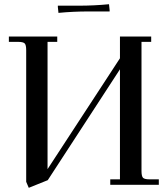

<svg xmlns="http://www.w3.org/2000/svg" viewBox="-20 -875 791 909"><path d="M22 -676.8V-702.1H251V-676.8H205.1V-74.2L547.9 -599.1V-702.1H695.8V-676.8H649.9V-65.9Q649.9 -41 657 -33.4Q664.1 -25.9 689 -25.9H731.9V0H502V-25.9H547.9V-546.9L206.1 -22L116.2 14.2L104 -14.2V-637.2Q104 -662.1 96.9 -669.4Q89.8 -676.8 64.9 -676.8ZM253.9 -841.8V-848.1H353Q425.8 -848.1 496.1 -855L499 -827.1V-820.8H399.9Q326.7 -820.8 256.8 -814Z"/></svg>

Font: Dihjauti S
Style: Bold
Weight: 700
Designer: T. Christopher White
Version: Version 3.0.0